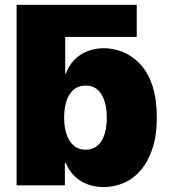

<svg xmlns="http://www.w3.org/2000/svg" viewBox="-20 -747 685 774"><path d="M397.7 7.1Q368.3 7.1 343.8 -0.4Q319.2 -7.8 300.2 -20.8Q281.2 -33.7 267.6 -51.3Q253.9 -68.9 245.7 -89.5H241.5V0H46.9V-727.3H531.2V-598H242.9V-450.3H245.7Q253.6 -471.9 267.2 -490.8Q280.9 -509.6 300.2 -523.3Q319.6 -536.9 344.5 -544.7Q369.3 -552.6 399.1 -552.6Q436.4 -552.6 473.9 -538Q511.4 -523.4 543.7 -490.1Q612.2 -417.3 612.2 -272.7Q612.2 -202.1 595 -149.5Q577.8 -96.9 548.5 -62.1Q519.2 -27.3 480.3 -10.1Q441.4 7.1 397.7 7.1ZM325.3 -143.5Q346.6 -143.5 362.6 -152.7Q378.6 -161.9 389.2 -179Q399.9 -196 405.2 -219.8Q410.5 -243.6 410.5 -272.7Q410.5 -332 388.8 -366.8Q367.5 -402 325.3 -402Q303.6 -402 287.3 -392.6Q271 -383.2 260.1 -366.1Q249.3 -349.1 244 -325.3Q238.6 -301.5 238.6 -272.7Q238.6 -244 244.3 -220.2Q250 -196.4 260.8 -179.3Q271.7 -162.3 287.8 -152.9Q304 -143.5 325.3 -143.5Z"/></svg>

Font: Linik Sans Black
Style: Regular
Weight: 900
Designer: Fonts by Rasmus Andersson / Changes by Cristiano Sobral with parts from Marc Monis
Foundry: rsms
Version: Version 3.020; ttfautohint (v1.6)